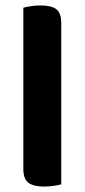

<svg xmlns="http://www.w3.org/2000/svg" viewBox="-20 -679 311 706"><path d="M65.8 -264 205.2 -259.9V-1.3Q196.3 1.3 179.3 4.1Q162.4 7 142.5 7Q103 7 84.4 -7.1Q65.8 -21.2 65.8 -58.1ZM205.2 -188.3 65.8 -192V-650.6Q74.8 -653.3 91.9 -656.1Q109 -659 128.6 -659Q169.1 -659 187.1 -645.2Q205.2 -631.4 205.2 -593.9Z"/></svg>

Font: Baloo Tamma 2
Style: Regular
Weight: 400
Designer: Divya Kowshik, Shuchita Grover and Ek Type
Foundry: Ek Type
Version: Version 1.700